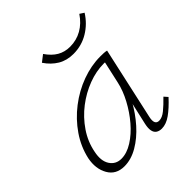

<svg xmlns="http://www.w3.org/2000/svg" viewBox="-173 -726 846 846"><g transform="rotate(-45 250.0 -303.0)"><path d="M120 5Q68 5 44.5 -36Q21 -77 32 -133Q45 -192 80 -243Q115 -294 165 -332.5Q215 -371 272.5 -392Q330 -413 386 -413Q398 -413 408 -412.5Q418 -412 426 -410L351 -71Q342 -29 370 -29Q389 -29 410.5 -46.5Q432 -64 458 -91L473 -74Q439 -37 410 -16.5Q381 4 354 4Q338 4 327.5 -3Q317 -10 314 -25Q311 -40 316 -63L357 -243L384 -277Q373 -226 346 -176Q319 -126 282.5 -85Q246 -44 204 -19.5Q162 5 120 5ZM134 -28Q168 -28 204.5 -51Q241 -74 272.5 -111Q304 -148 327.5 -192Q351 -236 360 -278L386 -395L406 -378Q401 -379 392 -379.5Q383 -380 375 -380Q328 -380 279 -361.5Q230 -343 187 -310Q144 -277 113 -231.5Q82 -186 72 -133Q62 -85 80.5 -56.5Q99 -28 134 -28ZM311 -504Q270 -504 239 -522.5Q208 -541 185 -575L216 -599Q238 -567 264 -552Q290 -537 323 -537Q363 -537 396.5 -556Q430 -575 454 -611L474 -598Q447 -555 404.5 -529.5Q362 -504 311 -504Z"/></g></svg>

Font: Ysabeau Infant ExtraLight
Style: Italic
Weight: 250
Italic angle: -12°
Designer: Christian Thalmann (Catharsis Fonts)
Version: Version 2.001;gftools[0.9.30]; featfreeze: ss01,ss02,lnum